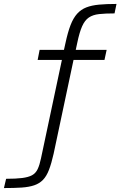

<svg xmlns="http://www.w3.org/2000/svg" viewBox="-191 -763 611 974"><path d="M-171 191 -160 144Q-110 144 -78.5 140Q-47 136 -28.5 126Q-10 116 0 95Q10 74 17 40L123 -459H0L10 -510H154L129 -490L141 -544Q153 -600 167 -636Q181 -672 200.5 -693.5Q220 -715 247 -725.5Q274 -736 311.5 -739.5Q349 -743 400 -743L390 -695Q343 -695 311.5 -691.5Q280 -688 259.5 -674Q239 -660 225.5 -629.5Q212 -599 201 -546L189 -490L175 -510H350L339 -459H182L81 17Q70 66 57.5 98.5Q45 131 27 149.5Q9 168 -17.5 177Q-44 186 -81.5 188.5Q-119 191 -171 191Z"/></svg>

Font: Saira Expanded Light
Style: Regular
Weight: 300
Width: 7
Designer: Hector Gatti with collaboration of the Omnibus-Type team
Foundry: Omnibus-Type
Version: Version 1.101